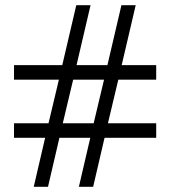

<svg xmlns="http://www.w3.org/2000/svg" viewBox="-20 -720 653 740"><path d="M582 -189V-245H396L436 -413H582V-469H449L503 -700H448L394 -469H275L329 -700H274L220 -469H34V-413H207L167 -245H34V-189H154L110 0H165L209 -189H328L284 0H339L383 -189ZM341 -245H222L262 -413H381Z"/></svg>

Font: Advent Pro
Style: Regular
Weight: 400
Designer: Andreas Kalpakidis
Foundry: Andreas Kalpakidis
Version: Version 2.002 2008